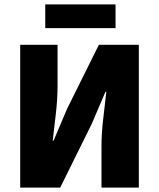

<svg xmlns="http://www.w3.org/2000/svg" viewBox="-20 -854 724 874"><path d="M72 0V-650H242V-462Q242 -402 234 -334.5Q226 -267 220 -214H224L286 -360L430 -650H612V0H442V-188Q442 -248 450 -314.5Q458 -381 464 -436H460L398 -291L254 0ZM186 -726V-834H506V-726Z"/></svg>

Font: Source Sans 3 Black
Style: Regular
Weight: 900
Designer: Paul D. Hunt
Foundry: Adobe
Version: Version 3.046;hotconv 1.0.118;makeotfexe 2.5.65603